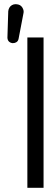

<svg xmlns="http://www.w3.org/2000/svg" viewBox="-20 -888 257 908"><path d="M109.4 0H186V-710.9H109.4ZM15.1 -710C15.1 -705.1 16.1 -701.2 18.1 -697.3L21 -692.9C25.4 -688 31.2 -685.1 38.6 -684.1H41.5C46.9 -684.1 51.8 -685.1 56.6 -688C63 -691.4 66.4 -697.3 67.9 -704.6L91.3 -827.1C91.3 -828.6 91.8 -830.6 91.8 -832C91.8 -839.4 89.8 -845.2 86.4 -851.1C85.4 -852.5 84.5 -854 83 -856C77.6 -862.8 69.8 -866.7 60.1 -867.7C57.6 -868.2 55.7 -868.2 53.2 -868.2C47.4 -868.2 42 -866.7 36.6 -863.8C26.4 -857.9 20.5 -848.1 19 -835Z"/></svg>

Font: Tuffy
Style: Regular
Weight: 500
Designer: Thatcher Ulrich, Karoly Barta and Michael Everson
Version: Version 001.270